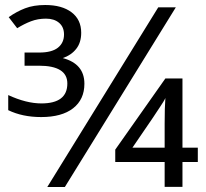

<svg xmlns="http://www.w3.org/2000/svg" viewBox="-20 -743 820 763"><path d="M302.7 -612.8Q302.7 -573.7 282.7 -548.6Q262.7 -523.4 229.5 -512.2Q315.4 -489.3 315.4 -410.2Q315.4 -347.7 270.5 -312.7Q225.6 -277.8 143.6 -277.8Q69.3 -277.8 12.7 -305.2V-365.2Q84.5 -332 144.5 -332Q247.6 -332 247.6 -411.1Q247.6 -481.9 134.8 -481.9H77.6V-534.2H135.7Q186 -534.2 210.2 -553.5Q234.4 -572.8 234.4 -606Q234.4 -635.7 214.8 -652.3Q195.3 -668.9 162.6 -668.9Q130.4 -668.9 103 -658.4Q75.7 -647.9 48.3 -630.9L14.6 -674.8Q45.4 -696.8 79.6 -710Q113.8 -723.1 159.7 -723.1Q226.1 -723.1 264.4 -694.1Q302.7 -665 302.7 -612.8ZM678.7 -713.9 237.8 0H168L608.9 -713.9ZM766.1 -99.1H705.1V-0.5H634.3V-99.1H438V-148.4L637.2 -431.2H705.1V-156.2H766.1ZM634.3 -156.2V-251.5Q634.3 -316.9 637.2 -353.5Q634.8 -347.7 628.9 -338.1Q623 -328.6 615.7 -317.6Q608.4 -306.6 601.1 -295.7Q593.8 -284.7 588.4 -276.4L506.3 -156.2Z"/></svg>

Font: HunimalSansv1.5
Style: Regular
Weight: 400
Foundry: Ascender Corporation
Version: Version 1.10